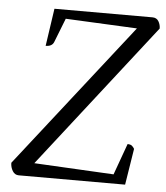

<svg xmlns="http://www.w3.org/2000/svg" viewBox="-49 -685 631 728"><g transform="rotate(5 267.0 -320.5)"><path d="M49 0Q34 0 25.5 -14Q17 -28 17 -45L447 -594L175 -607L139 -515Q132 -498 108 -498L129 -641H502Q518 -641 525.5 -628.5Q533 -616 533 -601L104 -51L407 -35L450 -154Q461 -154 466.5 -149.5Q472 -145 476 -138L454 0Z"/></g></svg>

Font: Petrona Light
Style: Italic
Weight: 300
Italic angle: -9°
Designer: Ringo R. Seeber
Foundry: Ringo R. Seeber
Version: Version 2.001; ttfautohint (v1.8.3)